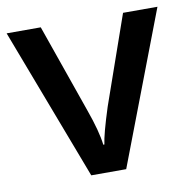

<svg xmlns="http://www.w3.org/2000/svg" viewBox="-66 -606 667 671"><g transform="rotate(-10 267.5 -270.0)"><path d="M205.1 0 0 -540H121.1L231 -226.1Q259.3 -147 265.1 -98.1H269Q273.4 -133.3 303.2 -226.1L413.1 -540H535.2L329.1 0Z"/></g></svg>

Font: TypoPRO Open Sans
Style: Regular
Weight: 600
Foundry: Ascender Corporation
Version: Version 1.10